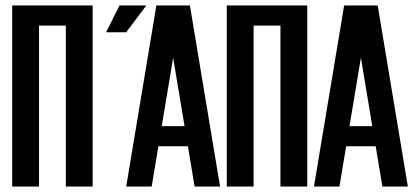

<svg xmlns="http://www.w3.org/2000/svg" viewBox="-20 -679 1505 699"><path d="M122.1 -585.9V0H24.4V-659.2H317.4V0H219.7V-585.9Z M415 -659.2H512.7L439.5 -561.5H366.2ZM610.4 -468.8 568.8 -219.7H651.9ZM556.6 -146.5 532.2 0H439.5L549.3 -659.2H671.4L781.2 0H688.5L664.1 -146.5Z M903.3 -585.9V0H805.7V-659.2H1098.6V0H1001V-585.9Z M1293.9 -468.8 1252.4 -219.7H1335.4ZM1240.2 -146.5 1215.8 0H1123L1232.9 -659.2H1355L1464.8 0H1372.1L1347.7 -146.5Z"/></svg>

Font: Alegre Sans
Style: Regular
Weight: 400
Width: 3
Designer: GrandChaos9000
Version: Version 1.2.6 - August 1, 2014